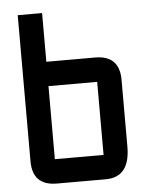

<svg xmlns="http://www.w3.org/2000/svg" viewBox="-51 -726 589 767"><g transform="rotate(-5 244.0 -342.0)"><path d="M48.8 -683.6H146.5V-488.3H341.8Q439.5 -488.3 439.5 -390.6V-122.1Q439.5 0 341.8 0H146.5Q48.8 0 48.8 -97.7ZM341.8 -390.6H146.5V-97.7H341.8Z"/></g></svg>

Font: BabelStone Moon Runes
Style: Regular
Weight: 400
Designer: Andrew West
Foundry: BabelStone
Version: Version 7.001 March 14, 2022